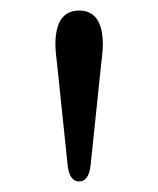

<svg xmlns="http://www.w3.org/2000/svg" viewBox="-20 -747 300 364"><path d="M108 -436 89 -618Q85 -652 85 -662Q85 -727 130 -727Q175 -727 175 -662Q175 -652 171 -618L152 -436Q149 -403 130 -403Q111 -403 108 -436Z"/></svg>

Font: Justus
Style: Oldstyle
Weight: 500
Version: Version 001.000